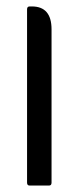

<svg xmlns="http://www.w3.org/2000/svg" viewBox="-20 -576 245 596"><path d="M72 0Q64 0 64 -9V-547Q64 -556 72 -556H79Q140 -556 140 -485V-9Q140 0 132 0Z"/></svg>

Font: Zain
Style: Regular
Weight: 400
Designer: Zain,Boutros
Foundry: Mobile Telecommunications Company (Zain), 2024
Version: Version 1.51; ttfautohint (v1.8.4)